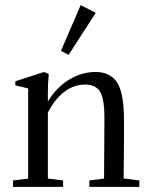

<svg xmlns="http://www.w3.org/2000/svg" viewBox="-20 -726 586 746"><path d="M246.6 -512.7 216.8 -528.3 293.5 -706.1 352.1 -676.3ZM30.8 0V-24.9L89.4 -32.2V-382.3L39.6 -394.5V-410.2L150.9 -446.3L169.4 -438.5Q166 -400.9 166 -366.2V-331.5Q198.2 -385.3 247.3 -415.8Q296.4 -446.3 351.1 -446.3Q378.9 -446.3 398.7 -437Q418.5 -427.7 430.7 -411.9Q442.9 -396 450 -369.9Q457 -343.8 459.5 -315.4Q461.9 -287.1 461.9 -247.1Q461.9 -138.2 460.4 -32.7L521.5 -24.9V0H327.1V-24.9L384.3 -32.2Q385.7 -259.3 385.7 -262.7Q385.7 -290 384.3 -308.6Q382.8 -327.1 378.4 -345.2Q374 -363.3 366 -374Q357.9 -384.8 344.2 -391.1Q330.6 -397.5 311 -397.5Q267.6 -397.5 230.5 -369.6Q193.4 -341.8 166 -288.6V-32.2L225.1 -24.9V0Z"/></svg>

Font: Elstob
Style: Regular
Weight: 400
Designer: Peter S. Baker
Version: Version 1.015